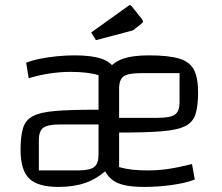

<svg xmlns="http://www.w3.org/2000/svg" viewBox="-20 -727 875 756"><path d="M210 9Q129 9 95 -24Q61 -57 61 -137Q61 -190 70.5 -222Q80 -254 109 -269.5Q138 -285 197 -290Q256 -295 356 -295H398V-237H217Q168 -237 150.5 -224Q133 -211 133 -175V-56H286Q334 -56 351 -69.5Q368 -83 368 -118V-431Q326 -444 257 -444Q219 -444 177.5 -438Q136 -432 93 -419L83 -480Q105 -489 137 -495.5Q169 -502 204.5 -505.5Q240 -509 273 -509Q339 -509 377.5 -496.5Q416 -484 432.5 -455Q449 -426 449 -376V-50L400 -58Q362 -23 316.5 -7Q271 9 210 9ZM546 9Q471 9 435 -10.5Q399 -30 383 -78L400 -446Q421 -479 460 -494Q499 -509 566 -509Q643 -509 685 -496.5Q727 -484 743.5 -452.5Q760 -421 760 -363Q760 -310 750 -278Q740 -246 709.5 -230.5Q679 -215 616.5 -210Q554 -205 449 -205H419V-263H600Q651 -263 669 -276Q687 -289 687 -325V-439H535Q485 -439 467 -426.5Q449 -414 449 -377V-69Q474 -62 500.5 -59Q527 -56 563 -56Q602 -56 640.5 -61.5Q679 -67 736 -81L747 -20Q710 -6 656 1.5Q602 9 546 9ZM358 -569 339 -599 484 -703Q490 -707 491 -707Q495 -707 498 -703L537 -654Q543 -646 543 -643Q543 -638 536 -633L512 -614Q508 -610 504 -608Q500 -606 491 -604Z"/></svg>

Font: Changa Light
Style: Regular
Weight: 300
Designer: Eduardo Rodriguez Tunni
Foundry: Eduardo Rodriguez Tunni
Version: Version 3.002; ttfautohint (v1.8.2)